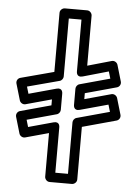

<svg xmlns="http://www.w3.org/2000/svg" viewBox="-60 -924 705 986"><g transform="rotate(5 293.0 -430.5)"><path d="M323.9 -32.5H258.6V-265.3C258.6 -268.3 259.5 -298.4 226.9 -289.4L98.8 -254.2L88.1 -290.6L240.2 -332.3C251.6 -335.4 258.6 -347 258.6 -356.4V-438.9C258.6 -441.8 259.5 -471.9 227 -463L85.9 -424.3L75.2 -460.5L240 -504.4C251.5 -507.5 258.6 -518.9 258.6 -528.6V-827.5H323.9V-561.3C323.9 -558.5 322.9 -527.9 355.7 -537.2L487.2 -574.6L497.9 -538.4L342.3 -495.7C330.8 -492.6 323.9 -481 323.9 -471.6V-389.1C323.9 -386.2 323 -356.1 355.5 -365L500.1 -404.7L510.9 -368.3L342.3 -322.1C330.8 -319 323.9 -307.5 323.9 -298ZM348.9 17.5C359.6 17.5 373.9 7.6 373.9 -7.5V-278.9L548.6 -326.8C562.6 -330.6 569.8 -345.1 566 -358L541.2 -442.4C537.9 -453.6 524.4 -463.3 510.6 -459.5L373.9 -421.9V-452.5L535.6 -496.9C549.6 -500.7 556.8 -515.2 553 -528L528.2 -612.4C524.8 -624 511.1 -633.3 497.4 -629.4L373.9 -594.3V-852.5C373.9 -863.2 364 -877.5 348.9 -877.5H233.6C222.8 -877.5 208.6 -867.6 208.6 -852.5V-547.8L37.5 -502.2C23.2 -498.4 16.2 -483.8 20 -471L44.8 -386.6C48.1 -375.4 61.6 -365.7 75.4 -369.5L208.6 -406.1V-375.5L50.4 -332.1C36.4 -328.3 29.2 -313.8 33 -301L57.8 -216.5C61.1 -205.3 74.6 -195.7 88.4 -199.5L208.6 -232.5V-7.5C208.6 3.2 218.4 17.5 233.6 17.5Z"/></g></svg>

Font: Stormning Aesir
Style: Light
Weight: 400
Designer: Robert Jablonski, Mew Too
Foundry: Cannot Into Space Fonts
Version: Version 0.90